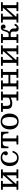

<svg xmlns="http://www.w3.org/2000/svg" viewBox="2574 -3144 580 5769"><g transform="rotate(-90 2864.5 -260.0)"><path d="M570 -77.5V-452Q570 -461.5 573.8 -463.8Q577.5 -466 587 -466H642Q652 -466 656 -468.8Q660 -471.5 660 -482V-505Q660 -514.5 657.5 -517.8Q655 -521 646 -521H404Q395.5 -521 392.8 -518Q390 -515 390 -506V-483Q390 -472 393.8 -469Q397.5 -466 407.5 -466H459Q470.5 -466 475.2 -464Q480 -462 480 -450.5Q480 -448.5 479 -445Q478 -441.5 475.5 -438.5L237.5 -171.5Q228.5 -161.5 226.8 -169Q225 -176.5 225 -196V-446.5Q225 -459.5 229 -462.8Q233 -466 245 -466H302.5Q310.5 -466 312.8 -469.2Q315 -472.5 315 -480.5V-505.5Q315 -514 313.5 -517.5Q312 -521 304 -521H60.5Q52.5 -521 48.8 -519.8Q45 -518.5 45 -510V-481Q45 -472.5 47.5 -469.2Q50 -466 58 -466H117Q130 -466 132.5 -461.2Q135 -456.5 135 -443.5V-69Q135 -59.5 131.5 -57.2Q128 -55 118 -55H63Q53.5 -55 49.2 -52.2Q45 -49.5 45 -39V-16Q45 -6.5 47.5 -3.2Q50 0 59 0H301Q309.5 0 312.2 -3Q315 -6 315 -15V-38Q315 -49 311.2 -52Q307.5 -55 297.5 -55H246Q236.5 -55 231 -58Q225.5 -61 225.5 -68.5Q225.5 -75 228 -77.8Q230.5 -80.5 233.5 -84L470 -350Q476.5 -357 478.2 -350.8Q480 -344.5 480 -329.5V-74.5Q480 -61.5 476 -58.2Q472 -55 460 -55H402.5Q394.5 -55 392.2 -52Q390 -49 390 -40.5V-15.5Q390 -7.5 391.5 -3.8Q393 0 401 0H644.5Q653 0 656.5 -1.5Q660 -3 660 -11V-40Q660 -48.5 657.8 -51.8Q655.5 -55 647 -55H588Q575 -55 572.5 -59.8Q570 -64.5 570 -77.5Z M757.5 -260Q757.5 -204 772 -155Q786.5 -106 816.8 -68.8Q847 -31.5 893.8 -10.8Q940.5 10 1004.5 10Q1063.5 10 1105.2 -12.2Q1147 -34.5 1174.5 -73.8Q1202 -113 1218 -164Q1220 -169.5 1218.2 -171.2Q1216.5 -173 1208.5 -173H1177.5Q1170.5 -173 1168 -170.8Q1165.5 -168.5 1163.5 -163.5Q1144 -107.5 1105 -73.2Q1066 -39 1006.5 -39Q952 -39 919.5 -70.5Q887 -102 872.8 -152.5Q858.5 -203 858.5 -260Q858.5 -303 868 -342.8Q877.5 -382.5 896.8 -414.2Q916 -446 945.8 -464.5Q975.5 -483 1016.5 -483Q1057 -483 1085.2 -470.2Q1113.5 -457.5 1113.5 -437Q1113.5 -425.5 1105.5 -418Q1097.5 -410.5 1089.5 -400.8Q1081.5 -391 1081.5 -373Q1081.5 -345.5 1100 -330.2Q1118.5 -315 1138.5 -315Q1153 -315 1167.8 -321.5Q1182.5 -328 1192.5 -342.5Q1202.5 -357 1202.5 -381Q1202.5 -422 1179 -455.8Q1155.5 -489.5 1111.5 -509.8Q1067.5 -530 1006.5 -530Q946 -530 899.8 -509.2Q853.5 -488.5 821.8 -451.2Q790 -414 773.8 -365.2Q757.5 -316.5 757.5 -260Z M1405.5 -20.5Q1405.5 -6.5 1409.8 -3.2Q1414 0 1428.5 0H1651.5Q1665 0 1672.8 -3Q1680.5 -6 1680.5 -21V-30.5Q1680.5 -46 1677.5 -50.5Q1674.5 -55 1659.5 -55H1617.5Q1599 -55 1594.8 -59.8Q1590.5 -64.5 1590.5 -83.5V-448.5Q1590.5 -462 1593.5 -466Q1596.5 -470 1609.5 -470H1630.5Q1670.5 -470 1693.8 -454.8Q1717 -439.5 1727.8 -406.2Q1738.5 -373 1740 -318.5Q1740.5 -306.5 1743 -300.8Q1745.5 -295 1759.5 -295H1771.5Q1783 -295 1786.8 -297.2Q1790.5 -299.5 1790.5 -310.5V-496.5Q1790.5 -511.5 1787.2 -515.8Q1784 -520 1769.5 -520H1319.5Q1302.5 -520 1299 -515.5Q1295.5 -511 1295.5 -493.5V-320.5Q1295.5 -309.5 1297.8 -302.2Q1300 -295 1312.5 -295H1326.5Q1339.5 -295 1342.2 -299.5Q1345 -304 1345.5 -315.5Q1348 -398.5 1374 -434.2Q1400 -470 1460.5 -470H1478.5Q1492.5 -470 1496.5 -466Q1500.5 -462 1500.5 -447.5V-82.5Q1500.5 -64 1496 -59.5Q1491.5 -55 1473.5 -55H1426.5Q1415.5 -55 1410.5 -52.2Q1405.5 -49.5 1405.5 -37.5Z M1964 -270Q1964 -309 1969.8 -347.2Q1975.5 -385.5 1990 -416.5Q2004.5 -447.5 2030.8 -466.2Q2057 -485 2098 -485Q2152.5 -485 2181.5 -452Q2210.5 -419 2221.2 -365.5Q2232 -312 2232 -250Q2232 -211 2226.2 -172.8Q2220.5 -134.5 2206 -103.5Q2191.5 -72.5 2165.2 -53.8Q2139 -35 2098 -35Q2043.5 -35 2014.5 -68Q1985.5 -101 1974.8 -154.5Q1964 -208 1964 -270ZM1859 -250Q1859 -197.5 1873.8 -150.5Q1888.5 -103.5 1918.2 -67.5Q1948 -31.5 1992.8 -10.8Q2037.5 10 2098 10Q2178.5 10 2231.5 -26.8Q2284.5 -63.5 2310.8 -126.8Q2337 -190 2337 -270Q2337 -322.5 2322.2 -369.5Q2307.5 -416.5 2277.8 -452.5Q2248 -488.5 2203.2 -509.2Q2158.5 -530 2098 -530Q2037.5 -530 1992.8 -509Q1948 -488 1918.2 -450Q1888.5 -412 1873.8 -361Q1859 -310 1859 -250Z M2815.5 -439V-319Q2815.5 -299 2810 -291.8Q2804.5 -284.5 2792.5 -278Q2754 -256.5 2722 -249.2Q2690 -242 2650.5 -242Q2608.5 -242 2590.8 -265.8Q2573 -289.5 2569.2 -330.2Q2565.5 -371 2565.5 -422V-443.5Q2565.5 -457 2569 -461Q2572.5 -465 2585 -465H2637Q2648.5 -465 2652 -468.5Q2655.5 -472 2655.5 -484V-504Q2655.5 -515 2650.5 -517.5Q2645.5 -520 2635.5 -520H2405.5Q2394.5 -520 2390 -516.5Q2385.5 -513 2385.5 -501V-488Q2385.5 -475 2388 -470Q2390.5 -465 2403 -465H2456Q2467.5 -465 2471.5 -461.2Q2475.5 -457.5 2475.5 -445.5V-347Q2475.5 -293 2490.2 -256.2Q2505 -219.5 2542 -200.8Q2579 -182 2645.5 -182Q2686.5 -182 2723.8 -192.5Q2761 -203 2794 -220Q2807.5 -227 2811.5 -219.5Q2815.5 -212 2815.5 -198.5V-80Q2815.5 -66 2812.2 -60.5Q2809 -55 2794.5 -55H2740Q2730 -55 2727.8 -51.2Q2725.5 -47.5 2725.5 -37V-22Q2725.5 -8 2728.8 -4Q2732 0 2745.5 0H2975.5Q2990 0 2995.2 -3.2Q3000.5 -6.5 3000.5 -22V-39Q3000.5 -50 2995.8 -52.5Q2991 -55 2981 -55H2929Q2918 -55 2914.2 -58.2Q2910.5 -61.5 2910.5 -72V-442Q2910.5 -458.5 2916 -461.8Q2921.5 -465 2938 -465H2981Q2992.5 -465 2996.5 -468.2Q3000.5 -471.5 3000.5 -482V-501Q3000.5 -514 2996.5 -517Q2992.5 -520 2980.5 -520H2750.5Q2737.5 -520 2734 -516.2Q2730.5 -512.5 2730.5 -499V-484.5Q2730.5 -475 2733.8 -470Q2737 -465 2747.5 -465H2794Q2810 -465 2812.8 -460Q2815.5 -455 2815.5 -439Z M3588 -77.5V-451Q3588 -460.5 3591.8 -462.8Q3595.5 -465 3605 -465H3660Q3670 -465 3674 -467.8Q3678 -470.5 3678 -481V-504Q3678 -513.5 3675.5 -516.8Q3673 -520 3664 -520H3422Q3413.5 -520 3410.8 -517Q3408 -514 3408 -505V-482Q3408 -471 3411.8 -468Q3415.5 -465 3425.5 -465H3477Q3488.5 -465 3493.2 -460.5Q3498 -456 3498 -444.5V-311Q3498 -300 3496 -298Q3494 -296 3483 -296H3263Q3249.5 -296 3246.2 -300.5Q3243 -305 3243 -317.5V-445.5Q3243 -458.5 3247 -461.8Q3251 -465 3263 -465H3320.5Q3328.5 -465 3330.8 -468.2Q3333 -471.5 3333 -479.5V-504.5Q3333 -513 3331.5 -516.5Q3330 -520 3322 -520H3078.5Q3070.5 -520 3066.8 -518.8Q3063 -517.5 3063 -509V-480Q3063 -471.5 3065.5 -468.2Q3068 -465 3076 -465H3135Q3148 -465 3150.5 -460.2Q3153 -455.5 3153 -442.5V-69Q3153 -59.5 3149.5 -57.2Q3146 -55 3136 -55H3081Q3071.5 -55 3067.2 -52.2Q3063 -49.5 3063 -39V-16Q3063 -6.5 3065.5 -3.2Q3068 0 3077 0H3319Q3327.5 0 3330.2 -3Q3333 -6 3333 -15V-38Q3333 -49 3329.2 -52Q3325.5 -55 3315.5 -55H3264Q3243 -55 3243 -75.5V-218Q3243 -234 3247.8 -237.5Q3252.5 -241 3267.5 -241H3482.5Q3492 -241 3495 -237.8Q3498 -234.5 3498 -225.5V-74.5Q3498 -61.5 3494 -58.2Q3490 -55 3478 -55H3420.5Q3412.5 -55 3410.2 -52Q3408 -49 3408 -40.5V-15.5Q3408 -7.5 3409.5 -3.8Q3411 0 3419 0H3662.5Q3671 0 3674.5 -1.5Q3678 -3 3678 -11V-40Q3678 -48.5 3675.8 -51.8Q3673.5 -55 3665 -55H3606Q3593 -55 3590.5 -59.8Q3588 -64.5 3588 -77.5Z M4295.5 -77.5V-452Q4295.5 -461.5 4299.2 -463.8Q4303 -466 4312.5 -466H4367.5Q4377.5 -466 4381.5 -468.8Q4385.5 -471.5 4385.5 -482V-505Q4385.5 -514.5 4383 -517.8Q4380.5 -521 4371.5 -521H4129.5Q4121 -521 4118.2 -518Q4115.5 -515 4115.5 -506V-483Q4115.5 -472 4119.2 -469Q4123 -466 4133 -466H4184.5Q4196 -466 4200.8 -464Q4205.5 -462 4205.5 -450.5Q4205.5 -448.5 4204.5 -445Q4203.5 -441.5 4201 -438.5L3963 -171.5Q3954 -161.5 3952.2 -169Q3950.5 -176.5 3950.5 -196V-446.5Q3950.5 -459.5 3954.5 -462.8Q3958.5 -466 3970.5 -466H4028Q4036 -466 4038.2 -469.2Q4040.5 -472.5 4040.5 -480.5V-505.5Q4040.5 -514 4039 -517.5Q4037.5 -521 4029.5 -521H3786Q3778 -521 3774.2 -519.8Q3770.5 -518.5 3770.5 -510V-481Q3770.5 -472.5 3773 -469.2Q3775.5 -466 3783.5 -466H3842.5Q3855.5 -466 3858 -461.2Q3860.5 -456.5 3860.5 -443.5V-69Q3860.5 -59.5 3857 -57.2Q3853.5 -55 3843.5 -55H3788.5Q3779 -55 3774.8 -52.2Q3770.5 -49.5 3770.5 -39V-16Q3770.5 -6.5 3773 -3.2Q3775.5 0 3784.5 0H4026.5Q4035 0 4037.8 -3Q4040.5 -6 4040.5 -15V-38Q4040.5 -49 4036.8 -52Q4033 -55 4023 -55H3971.5Q3962 -55 3956.5 -58Q3951 -61 3951 -68.5Q3951 -75 3953.5 -77.8Q3956 -80.5 3959 -84L4195.5 -350Q4202 -357 4203.8 -350.8Q4205.5 -344.5 4205.5 -329.5V-74.5Q4205.5 -61.5 4201.5 -58.2Q4197.5 -55 4185.5 -55H4128Q4120 -55 4117.8 -52Q4115.5 -49 4115.5 -40.5V-15.5Q4115.5 -7.5 4117 -3.8Q4118.5 0 4126.5 0H4370Q4378.5 0 4382 -1.5Q4385.5 -3 4385.5 -11V-40Q4385.5 -48.5 4383.2 -51.8Q4381 -55 4372.5 -55H4313.5Q4300.5 -55 4298 -59.8Q4295.5 -64.5 4295.5 -77.5Z M5033 -95Q5035 -101.5 5031.5 -104Q5028 -106.5 5020.5 -109L4995.5 -117Q4988 -119.5 4985.2 -115.8Q4982.5 -112 4980 -106Q4969 -80 4956.5 -66.2Q4944 -52.5 4926.5 -52.5Q4905.5 -52.5 4898.5 -63.2Q4891.5 -74 4891.8 -92Q4892 -110 4893 -132.2Q4894 -154.5 4888.8 -178Q4883.5 -201.5 4865.2 -223.5Q4847 -245.5 4809 -262Q4803 -265 4799 -267Q4795 -269 4793.8 -271.5Q4792.5 -274 4794.5 -276.8Q4796.5 -279.5 4802 -284Q4814 -293.5 4823.2 -308.5Q4832.5 -323.5 4839 -342.2Q4845.5 -361 4849.5 -381Q4859.5 -430.5 4871.2 -445Q4883 -459.5 4888 -459.5Q4896 -459.5 4896 -450Q4896 -446.5 4895.5 -444.5Q4895 -442.5 4894.2 -441Q4893.5 -439.5 4893 -436.5Q4892.5 -433.5 4892.5 -428Q4892.5 -407 4908.5 -394.8Q4924.5 -382.5 4950.5 -382.5Q4980.5 -382.5 4996.2 -403.2Q5012 -424 5012 -448.5Q5012 -467 5003.2 -484.5Q4994.5 -502 4975.8 -513.5Q4957 -525 4926.5 -525Q4889 -525 4865.8 -510.2Q4842.5 -495.5 4827.5 -463.8Q4812.5 -432 4799.5 -381Q4794 -358 4783.5 -337.2Q4773 -316.5 4753.5 -303.2Q4734 -290 4700.5 -290H4659Q4643 -290 4639.2 -294.2Q4635.5 -298.5 4635.5 -314V-441.5Q4635.5 -459 4638.5 -462Q4641.5 -465 4659 -465H4709.5Q4719 -465 4724.8 -469Q4730.5 -473 4730.5 -486V-503Q4730.5 -514.5 4727.2 -517.2Q4724 -520 4712.5 -520H4469.5Q4460 -520 4457.8 -516.5Q4455.5 -513 4455.5 -503V-487.5Q4455.5 -474 4458 -469.5Q4460.5 -465 4473.5 -465H4526Q4542 -465 4543.8 -461Q4545.5 -457 4545.5 -441V-76.5Q4545.5 -61.5 4543.8 -58.2Q4542 -55 4526.5 -55H4473.5Q4463 -55 4459.2 -52Q4455.5 -49 4455.5 -37.5V-16Q4455.5 -6.5 4458.5 -3.2Q4461.5 0 4471 0H4704Q4714 0 4717.2 -2.5Q4720.5 -5 4720.5 -14.5V-37Q4720.5 -48 4718 -51.5Q4715.5 -55 4705 -55H4655.5Q4643.5 -55 4639.5 -57.8Q4635.5 -60.5 4635.5 -72V-204Q4635.5 -220.5 4638.8 -225.2Q4642 -230 4658.5 -230H4720.5Q4758.5 -230 4775.8 -217Q4793 -204 4797.2 -182.5Q4801.5 -161 4800 -135.5Q4798.5 -110 4797.8 -84.5Q4797 -59 4804.2 -37.5Q4811.5 -16 4833.8 -3Q4856 10 4900.5 10Q4925.5 10 4946.8 2.2Q4968 -5.5 4985 -19.8Q5002 -34 5014.2 -53.2Q5026.5 -72.5 5033 -95Z M5594 -77.5V-452Q5594 -461.5 5597.8 -463.8Q5601.5 -466 5611 -466H5666Q5676 -466 5680 -468.8Q5684 -471.5 5684 -482V-505Q5684 -514.5 5681.5 -517.8Q5679 -521 5670 -521H5428Q5419.5 -521 5416.8 -518Q5414 -515 5414 -506V-483Q5414 -472 5417.8 -469Q5421.5 -466 5431.5 -466H5483Q5494.5 -466 5499.2 -464Q5504 -462 5504 -450.5Q5504 -448.5 5503 -445Q5502 -441.5 5499.5 -438.5L5261.5 -171.5Q5252.5 -161.5 5250.8 -169Q5249 -176.5 5249 -196V-446.5Q5249 -459.5 5253 -462.8Q5257 -466 5269 -466H5326.5Q5334.5 -466 5336.8 -469.2Q5339 -472.5 5339 -480.5V-505.5Q5339 -514 5337.5 -517.5Q5336 -521 5328 -521H5084.5Q5076.5 -521 5072.8 -519.8Q5069 -518.5 5069 -510V-481Q5069 -472.5 5071.5 -469.2Q5074 -466 5082 -466H5141Q5154 -466 5156.5 -461.2Q5159 -456.5 5159 -443.5V-69Q5159 -59.5 5155.5 -57.2Q5152 -55 5142 -55H5087Q5077.5 -55 5073.2 -52.2Q5069 -49.5 5069 -39V-16Q5069 -6.5 5071.5 -3.2Q5074 0 5083 0H5325Q5333.5 0 5336.2 -3Q5339 -6 5339 -15V-38Q5339 -49 5335.2 -52Q5331.5 -55 5321.5 -55H5270Q5260.5 -55 5255 -58Q5249.5 -61 5249.5 -68.5Q5249.5 -75 5252 -77.8Q5254.5 -80.5 5257.5 -84L5494 -350Q5500.5 -357 5502.2 -350.8Q5504 -344.5 5504 -329.5V-74.5Q5504 -61.5 5500 -58.2Q5496 -55 5484 -55H5426.5Q5418.5 -55 5416.2 -52Q5414 -49 5414 -40.5V-15.5Q5414 -7.5 5415.5 -3.8Q5417 0 5425 0H5668.5Q5677 0 5680.5 -1.5Q5684 -3 5684 -11V-40Q5684 -48.5 5681.8 -51.8Q5679.5 -55 5671 -55H5612Q5599 -55 5596.5 -59.8Q5594 -64.5 5594 -77.5Z"/></g></svg>

Font: Besley
Style: Regular
Weight: 400
Designer: Owen Earl
Foundry: indestructible type*
Version: Version 4.000